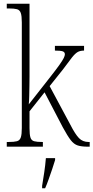

<svg xmlns="http://www.w3.org/2000/svg" viewBox="-20 -780 497 1021"><path d="M16 0V-25H26Q55 -25 70 -29Q85 -33 90.5 -49Q96 -65 96 -99V-661Q96 -695 90.5 -711Q85 -727 70.5 -731Q56 -735 29 -735H16V-760H137V-374Q137 -354 136.5 -326.5Q136 -299 135.5 -272Q135 -245 133 -225L246 -369Q279 -411 296 -435Q313 -459 319 -471.5Q325 -484 325 -491Q325 -503 313.5 -507Q302 -511 272 -511V-536H427V-511Q406 -511 392.5 -503Q379 -495 362 -473.5Q345 -452 315 -411L244 -322L354 -117Q380 -66 400 -45.5Q420 -25 451 -25H457V0H447Q414 0 393.5 -6.5Q373 -13 356 -35Q339 -57 314 -103L217 -289L137 -188V-98Q137 -64 142 -48.5Q147 -33 161.5 -29Q176 -25 204 -25H208V0ZM204 208Q210 172 215.5 135Q221 98 224 61H273V71Q267 92 257.5 119.5Q248 147 238.5 174Q229 201 220 221H204Z"/></svg>

Font: Noto Serif Bengali Condensed ExtraLight
Style: Regular
Weight: 200
Width: 3
Designer: Juan Bruce, Universal Thirst, Indian Type Foundry and the Monotype Design Team.
Foundry: Monotype Imaging Inc.
Version: Version 2.003; ttfautohint (v1.8.4.7-5d5b)